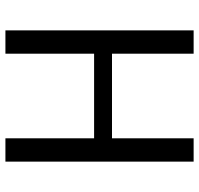

<svg xmlns="http://www.w3.org/2000/svg" viewBox="-33 -699 734 708"><g transform="rotate(90 334.0 -345.0)"><path d="M576 2H490V-325H178V2H92V-692H178V-391H490V-692H576Z"/></g></svg>

Font: Repo Regular
Style: Regular
Weight: 400
Designer: Stefan Peev
Foundry: Context Ltd
Version: Version 1.502